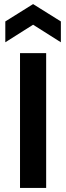

<svg xmlns="http://www.w3.org/2000/svg" viewBox="-20 -920 324 940"><path d="M78 0V-660H206V0ZM6 -713V-815L142 -900L278 -815V-713L142 -799Z"/></svg>

Font: Bricolage Grotesque 96pt ExtraBold SemiBold
Style: Regular
Weight: 600
Version: Version 1.001;gftools[0.9.33.dev8+g029e19f]